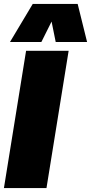

<svg xmlns="http://www.w3.org/2000/svg" viewBox="-22 -959 464 979"><path d="M-2 0 111 -700H328L215 0ZM29 -745 145 -939H374L422 -745H262L241 -849L189 -745Z"/></svg>

Font: Georama Black
Style: Italic
Weight: 900
Italic angle: -9°
Designer: Jean-Baptiste Levee
Foundry: Production Type
Version: Version 1.000